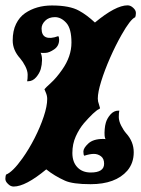

<svg xmlns="http://www.w3.org/2000/svg" viewBox="-20 -661 526 715"><path d="M30.8 33.7Q19.5 33.7 10.3 24.4Q-0.5 14.6 0 4.4Q0.5 -5.9 2.4 -10.7Q27.3 -20.5 63.5 -71.3Q87.9 -105.5 108.9 -146.7Q129.9 -188 142.8 -226.8Q155.8 -265.6 155.8 -292.5Q155.8 -304.7 150.4 -316.9L145.5 -328.6Q149.4 -334 169.4 -352.1Q189.5 -370.1 211.4 -401.4Q246.1 -450.7 246.1 -502.4Q246.1 -554.7 226.8 -575.9Q207.5 -597.2 184.6 -597.2Q161.6 -597.2 148.2 -583.7Q134.8 -570.3 134.8 -554.7Q134.8 -529.3 151.1 -522.5Q167.5 -515.6 196.8 -526.4Q200.2 -523.4 200.2 -513.2Q200.2 -489.7 181.6 -477.1Q163.6 -464.8 150.1 -464.1Q136.7 -463.4 131.3 -464.4Q136.7 -454.1 136.5 -436.8Q136.2 -419.4 131.8 -403.8Q127 -387.7 114.3 -373Q101.6 -358.4 84.5 -358.4H81.1Q83 -366.7 83 -382.8Q83 -397 74.2 -414.3Q65.4 -431.6 55.2 -443.4Q27.3 -474.1 27.3 -510.3Q27.3 -546.4 39.8 -571.8Q52.2 -597.2 73.2 -611.8Q115.2 -640.6 173.3 -640.6Q239.7 -640.6 274.4 -621.1Q303.2 -605.5 333.5 -577.1Q410.6 -641.1 455.1 -641.1Q466.3 -641.1 476.1 -631.8Q486.3 -622.6 486.1 -612.3Q485.8 -602.1 483.4 -596.7Q465.8 -589.8 432.6 -531.2Q410.2 -491.7 389.9 -445.6Q369.6 -399.4 356.9 -358.4Q344.2 -317.4 344.2 -293.9Q344.2 -283.2 348.6 -272Q352.5 -259.3 352.5 -258.3Q352.5 -256.3 347.2 -253.9Q341.8 -252 325.7 -237.3Q309.1 -221.2 292.5 -202.1Q274.9 -181.2 262.2 -153.1Q249.5 -125 249.5 -91.3Q249.5 -57.6 268.1 -38.1Q286.6 -18.6 317.9 -18.6Q367.7 -18.6 367.7 -51.3Q367.7 -70.3 356 -79.1Q344.2 -87.9 329.6 -87.9Q314.9 -87.9 293.9 -81.1Q290.5 -84 290.5 -96.7Q290.5 -109.4 308.8 -126.5Q327.1 -143.6 363.8 -143.6L374 -143.1Q370.6 -144 369.6 -155Q368.7 -166 369.9 -179.9Q371.1 -193.8 374 -203.6Q378.4 -219.7 391.1 -234.4Q403.8 -249 420.9 -249H424.3Q422.4 -240.7 422.4 -225.1Q422.4 -210.4 431.2 -193.1Q439.9 -175.8 450.2 -164.1Q478 -133.3 478 -93.8Q478 -53.7 454.1 -25.4Q410.2 24.9 317.4 24.9Q250.5 24.9 221.7 11.7Q182.6 -5.9 152.3 -30.3Q75.2 33.7 30.8 33.7Z"/></svg>

Font: Sancreek
Style: Regular
Weight: 400
Designer: Vernon Adams
Foundry: Vernon Adams
Version: Version 1.100; ttfautohint (v1.8.4.7-5d5b)